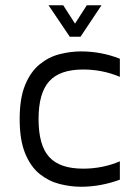

<svg xmlns="http://www.w3.org/2000/svg" viewBox="-20 -704 532 732"><path d="M289 8Q249 8 207.5 -2.5Q166 -13 131.5 -40.5Q97 -68 76 -119Q55 -170 55 -250Q55 -330 76 -380.5Q97 -431 131.5 -459Q166 -487 207.5 -497.5Q249 -508 289 -508Q327 -508 364.5 -501Q402 -494 437 -480V-411Q404 -425 369 -432Q334 -439 297 -439Q208 -439 167.5 -394Q127 -349 127 -250Q127 -150 167.5 -105.5Q208 -61 297 -61Q334 -61 369 -68Q404 -75 437 -89V-19Q402 -6 364.5 1Q327 8 289 8ZM246 -564 165 -684H221L266 -614L311 -684H367L287 -564Z"/></svg>

Font: Maven Pro
Style: Regular
Weight: 400
Designer: Joe Prince
Foundry: Joe Prince
Version: Version 2.103